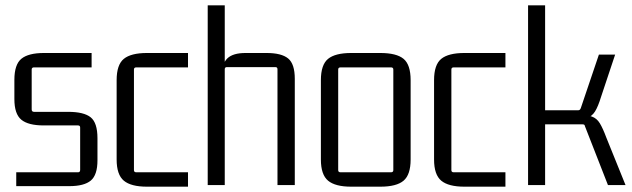

<svg xmlns="http://www.w3.org/2000/svg" viewBox="-20 -695 2373 721"><path d="M240 4H41V-48H273Q281 -48 281 -57V-216Q281 -224 273 -224H144Q86 -224 60 -245.5Q34 -267 34 -323V-395Q34 -453 60.5 -474.5Q87 -496 145 -496H324V-442H108Q99 -442 99 -434V-284Q99 -275 108 -275H236Q295 -275 320.5 -254.5Q346 -234 346 -176V-93Q346 -38 321 -17Q296 4 240 4Z M686 6H532Q472 6 445 -16.5Q418 -39 418 -96V-394Q418 -452 445 -474Q472 -496 532 -496H686V-442H492Q483 -442 483 -434V-56Q483 -48 492 -48H686Z M902 -496H981Q1037 -496 1062 -475.5Q1087 -455 1087 -399V0H1022V-435Q1022 -443 1014 -443H832Q824 -443 824 -435V0H760V-675H824V-443L813 -409Q813 -456 834 -476Q855 -496 902 -496Z M1448 -442H1259Q1250 -442 1250 -434V-56Q1250 -48 1259 -48H1448Q1457 -48 1457 -56V-434Q1457 -442 1448 -442ZM1185 -96V-394Q1185 -452 1212 -474Q1239 -496 1299 -496H1408Q1469 -496 1495.5 -474Q1522 -452 1522 -394V-96Q1522 -39 1495.5 -16.5Q1469 6 1408 6H1299Q1239 6 1212 -16.5Q1185 -39 1185 -96Z M1878 6H1724Q1664 6 1637 -16.5Q1610 -39 1610 -96V-394Q1610 -452 1637 -474Q1664 -496 1724 -496H1878V-442H1684Q1675 -442 1675 -434V-56Q1675 -48 1684 -48H1878Z M2027 0H1963V-675H2027ZM2125 -245H2007V-281H2152Q2158 -281 2161 -289L2229 -490H2290L2237 -331Q2226 -295 2214.5 -276.5Q2203 -258 2183 -251.5Q2163 -245 2125 -245ZM2168 -228H2007V-264H2144Q2183 -264 2202 -257.5Q2221 -251 2232.5 -232Q2244 -213 2257 -178L2329 0H2263L2177 -220Q2176 -225 2174 -226.5Q2172 -228 2168 -228Z"/></svg>

Font: Gemunu Libre ExtraLight Light
Style: Regular
Weight: 300
Version: Version 1.100